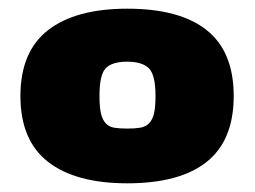

<svg xmlns="http://www.w3.org/2000/svg" viewBox="-20 -767 586 442"><path d="M273 -471Q290 -471 302.5 -473Q315 -475 323 -483Q331 -491 334.5 -505.5Q338 -520 338 -546Q338 -595 322.5 -610Q307 -625 273 -625Q238 -625 223.5 -610Q209 -595 209 -546Q209 -520 212.5 -505.5Q216 -491 223.5 -483Q231 -475 243 -473Q255 -471 273 -471ZM273 -345Q154 -345 90.5 -394.5Q27 -444 27 -546Q27 -648 90.5 -697.5Q154 -747 273 -747Q394 -747 456 -697.5Q518 -648 518 -546Q518 -444 456 -394.5Q394 -345 273 -345Z"/></svg>

Font: Encode Sans Wide
Style: Black
Weight: 900
Designer: Pablo Impallari, Andres Torresi
Foundry: Pablo Impallari, Andres Torresi
Version: Version 1.000; ttfautohint (v1.00) -l 8 -r 50 -G 200 -x 14 -